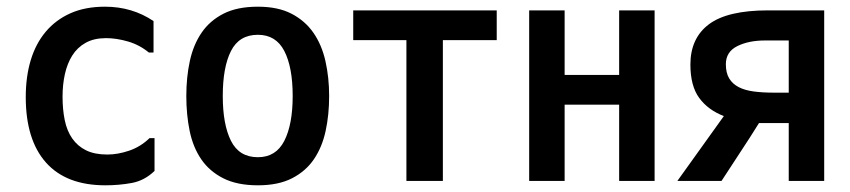

<svg xmlns="http://www.w3.org/2000/svg" viewBox="-20 -557 2540 574"><path d="M442 -144V-46Q412 -17 374 -10Q336 -3 295 -3Q178 -3 117.5 -71Q57 -139 57 -267Q57 -328 72 -377.5Q87 -427 117 -462.5Q147 -498 191 -517.5Q235 -537 294 -537Q375 -537 439 -494V-400H425Q397 -423 362.5 -433Q328 -443 297 -443Q261 -443 236 -429Q211 -415 196 -391Q181 -367 174 -335.5Q167 -304 167 -268Q167 -230 173.5 -198Q180 -166 196 -143Q212 -120 237.5 -107.5Q263 -95 301 -95Q332 -95 366 -106.5Q400 -118 427 -144Z M751 -3Q689 -3 647.5 -24Q606 -45 581.5 -81Q557 -117 547 -165.5Q537 -214 537 -270Q537 -326 547.5 -374.5Q558 -423 582.5 -459Q607 -495 648 -516Q689 -537 751 -537Q811 -537 851.5 -516Q892 -495 917 -459Q942 -423 953 -374Q964 -325 964 -270Q964 -214 953.5 -165.5Q943 -117 918.5 -81Q894 -45 853 -24Q812 -3 751 -3ZM751 -87Q805 -87 830 -136Q855 -185 855 -270Q855 -356 830 -404.5Q805 -453 751 -453Q695 -453 670.5 -404.5Q646 -356 646 -270Q646 -185 670.5 -136Q695 -87 751 -87Z M1195 -16V-437H1036V-526H1465V-437H1304V-16Z M1937 -526V-16H1831V-244H1668V-16H1562V-526H1668V-333H1831V-526Z M2144 -210Q2097 -228 2070.5 -264Q2044 -300 2044 -364Q2044 -443 2099.5 -484.5Q2155 -526 2276 -526H2444V-16H2338V-189H2249Q2223 -147 2193.5 -102.5Q2164 -58 2137 -16H2005ZM2150 -365Q2150 -339 2160 -322.5Q2170 -306 2188.5 -296.5Q2207 -287 2233.5 -283.5Q2260 -280 2294 -280H2338V-436H2267Q2218 -436 2184 -419Q2150 -402 2150 -365Z"/></svg>

Font: D2Coding ligature
Style: Bold
Weight: 700
Monospace: yes
Designer: Yong-Rak Park; Jeong-Hwan Yoon; Sang-Min Lee;
Foundry: NHN Corporation
Version: Version 1.3.2; Build 20180524